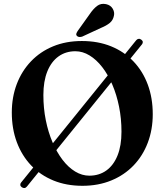

<svg xmlns="http://www.w3.org/2000/svg" viewBox="-20 -926 832 976"><path d="M90.5 25.5Q84 21 83.2 14.2Q82.5 7.5 87.5 1.5L672 -721Q677 -727.5 684.2 -728.5Q691.5 -729.5 698 -724.5Q705 -719.5 705.8 -713.2Q706.5 -707 702 -701L117 22Q111.5 29 104.5 29.8Q97.5 30.5 90.5 25.5ZM396 -717.5Q478.5 -717.5 544.8 -690.5Q611 -663.5 658.5 -613.8Q706 -564 731.2 -496Q756.5 -428 756.5 -345.5Q756.5 -267 731.2 -200.5Q706 -134 659 -85Q612 -36 546 -8.8Q480 18.5 399 18.5Q317.5 18.5 251.5 -8.5Q185.5 -35.5 138.2 -85.2Q91 -135 65.5 -203.2Q40 -271.5 40 -354Q40 -432 65.2 -498.5Q90.5 -565 137.5 -614.2Q184.5 -663.5 250 -690.5Q315.5 -717.5 396 -717.5ZM597.5 -256.5Q597.5 -323 585.2 -383.8Q573 -444.5 551 -495.8Q529 -547 499.5 -585Q470 -623 435.2 -644.2Q400.5 -665.5 363 -665.5Q314 -665.5 277.2 -639Q240.5 -612.5 220.5 -562.8Q200.5 -513 200.5 -443Q200.5 -376 212.8 -315Q225 -254 247 -202.8Q269 -151.5 298.2 -113.2Q327.5 -75 362.2 -54Q397 -33 434 -33Q484 -33 520.8 -59.5Q557.5 -86 577.5 -135.8Q597.5 -185.5 597.5 -256.5ZM435.5 -853.5Q454 -881 473.5 -895.8Q493 -910.5 519 -905Q542 -900 552.8 -882Q563.5 -864 559 -845.5Q554.5 -823 537.8 -809.2Q521 -795.5 493 -784L398 -740Q391 -737.5 383.2 -738Q375.5 -738.5 371 -743.5Q366 -749 368.2 -755.5Q370.5 -762 374.5 -768Z"/></svg>

Font: Fraunces SemiBold
Style: Regular
Weight: 600
Version: Version 1.000;[b76b70a41]